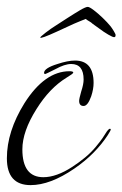

<svg xmlns="http://www.w3.org/2000/svg" viewBox="-23 -520 356 558"><path d="M220 -212Q207 -212 207 -227Q207 -233 213 -254Q220 -275 220 -289Q220 -334 184 -334Q165 -334 138 -319Q110 -305 109 -305Q105 -305 105 -308Q105 -322 144 -334Q174 -344 195 -344Q249 -344 249 -279Q249 -261 242 -240Q232 -212 220 -212ZM66 18Q-3 18 -3 -60Q-3 -138 48 -220Q107 -313 179 -313Q190 -313 190 -309Q190 -306 170 -294Q121 -264 83 -203Q42 -138 42 -86Q42 -5 103 -5Q141 -5 187 -35Q207 -48 224.5 -62.5Q242 -77 256 -94Q261 -100 268 -109Q275 -118 283 -131Q292 -146 297 -146Q297 -146 299 -144Q299 -141 290 -127Q273 -101 249 -76.5Q225 -52 193 -30Q123 18 66 18ZM94 -411Q94 -413 109.5 -425Q125 -437 138 -445Q152 -454 172 -467Q192 -480 209 -490Q226 -500 232 -500Q237 -500 249.5 -490.5Q262 -481 275.5 -468Q289 -455 298 -444Q302 -439 307.5 -430Q313 -421 313 -418Q313 -409 303 -413.5Q293 -418 278 -428L246 -451Q242 -455 236.5 -458Q231 -461 226 -465Q216 -461 207.5 -457.5Q199 -454 192 -451L142 -428Q94 -406 94 -411Z"/></svg>

Font: Love Light
Style: Regular
Weight: 400
Designer: Robert E. Leuschke
Foundry: Robert E. Leuschke
Version: Version 1.010; ttfautohint (v1.8.3)